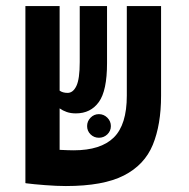

<svg xmlns="http://www.w3.org/2000/svg" viewBox="-20 -606 626 635"><path d="M197.8 9.3Q168 9.3 129.4 6.3Q90.8 3.4 64.9 0V-0.5H64V-585.9H177.2V-306.2Q187.5 -298.8 203.6 -298.8Q221.7 -298.8 232.7 -321.8Q243.7 -344.7 243.7 -400.9V-585.9H334V-397Q334 -306.2 306.9 -268.6Q279.8 -231 231 -231Q213.9 -231 200.7 -235.6Q187.5 -240.2 177.2 -247.6V-110.4Q207.5 -108.9 224.1 -108.9Q313 -108.9 356.2 -151.1Q399.4 -193.4 399.4 -289.6V-585.9H512.7V-289.1Q512.7 -193.8 485.4 -127.2Q458 -60.5 389.6 -25.6Q321.3 9.3 197.8 9.3ZM307.1 -150.4Q291 -150.4 279.5 -161.6Q268.1 -172.9 268.1 -189Q268.1 -205.1 279.5 -216.8Q291 -228.5 307.1 -228.5Q323.2 -228.5 335 -216.8Q346.7 -205.1 346.7 -189Q346.7 -172.9 335 -161.6Q323.2 -150.4 307.1 -150.4Z"/></svg>

Font: Cascadia Mono NF SemiBold
Style: Regular
Weight: 600
Monospace: yes
Designer: Aaron Bell
Foundry: Saja Typeworks
Version: Version 2404.023; ttfautohint (v1.8.4)